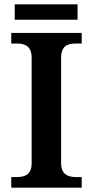

<svg xmlns="http://www.w3.org/2000/svg" viewBox="-20 -866 428 886"><path d="M48 -775H338V-846H48ZM32 0H357V-49H329C293 -49 262 -62 262 -113V-600C262 -653 291 -665 329 -665H357V-714H32V-665H59C95 -665 126 -653 126 -600V-112C126 -61 95 -49 59 -49H32Z"/></svg>

Font: Noto Serif Devanagari SemiBold
Style: Regular
Weight: 600
Designer: Universal Thirst, Indian Type Foundry and the Monotype Design Team
Foundry: Monotype Imaging Inc.
Version: Version 2.004